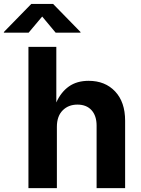

<svg xmlns="http://www.w3.org/2000/svg" viewBox="-84 -969 727 989"><path d="M209 -315.9V0H62.5V-727.5H206.1V-441.4Q230 -494.6 271 -523.7Q312 -552.7 372.6 -552.7Q457.5 -552.7 509 -498Q560.5 -443.4 560.5 -347.2V0H413.6V-321.8Q413.6 -372.6 387.5 -401.4Q361.3 -430.2 314.9 -430.2Q268.1 -430.2 238.5 -400.1Q209 -370.1 209 -315.9ZM63.5 -800.8H-64V-804.2L77.1 -948.7H189.5L330.6 -804.2V-800.8H202.6L133.3 -883.8Z"/></svg>

Font: Inter
Style: Bold
Weight: 700
Designer: Rasmus Andersson
Foundry: rsms
Version: Version 4.001;git-9221beed3